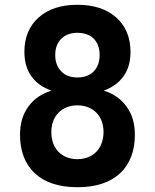

<svg xmlns="http://www.w3.org/2000/svg" viewBox="-20 -762 642 796"><path d="M301.3 14.2C377 14.2 435.5 -4.9 477.1 -43C518.6 -81.1 539.1 -136.7 539.1 -202.1C539.1 -251 527.8 -288.1 504.9 -319.8C481.9 -351.6 450.7 -374 410.2 -386.2C446.3 -399.4 473.6 -419.4 492.7 -446.8C511.7 -473.6 521 -506.3 521 -546.9C521 -606 501.5 -654.3 461.9 -689.5C422.4 -724.6 368.7 -742.2 300.8 -742.2C232.9 -742.2 179.7 -724.6 140.1 -689.5C100.6 -654.3 81.1 -606 81.1 -547.4C81.1 -505.9 90.8 -473.1 109.9 -446.3C129.4 -418.5 157.2 -398.9 193.8 -386.2C152.8 -374 121.1 -352.5 97.7 -320.3C74.7 -288.6 63 -251.5 63 -202.1C63 -136.7 83.5 -81.1 125 -43C164.1 -6.8 221.7 14.2 301.3 14.2ZM300.8 -440.9C273.4 -440.9 251.5 -448.2 233.9 -466.3C217.3 -483.4 209 -504.9 209 -533.7C209 -562.5 217.3 -584.5 233.9 -601.1C250.5 -617.7 272.9 -626 300.8 -626C330.6 -626 353.5 -616.7 368.7 -601.6C384.8 -585.4 393.1 -562 393.1 -533.7C393.1 -505.4 384.8 -482.9 368.7 -466.3C352.1 -449.2 329.6 -440.9 300.8 -440.9ZM300.8 -102.1C267.6 -102.1 240.2 -114.3 222.7 -132.3C202.6 -152.8 192.9 -181.6 192.9 -214.4C192.9 -247.1 202.6 -274.4 222.7 -294.9C242.7 -315.4 270 -325.2 300.8 -325.2C335 -325.2 361.3 -313.5 379.4 -294.9C399.4 -274.4 409.2 -247.1 409.2 -214.8C409.2 -180.7 397.9 -151.9 379.4 -132.8C359.4 -112.3 331.5 -102.1 300.8 -102.1Z"/></svg>

Font: Hack
Style: Bold
Weight: 700
Monospace: yes
Designer: Christopher Simpkins
Foundry: Christopher Simpkins
Version: Version 2.010